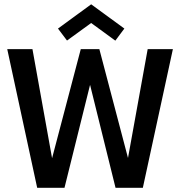

<svg xmlns="http://www.w3.org/2000/svg" viewBox="-20 -894 892 914"><path d="M660 0H530L399 -529.5H418.5L287 0H157L14.5 -660H134.5L228.5 -137.5H227L364.5 -660H453L590.5 -137.5H588.5L683 -660H803ZM299 -701 256 -758 414 -873.5 572 -758 529 -700.5 414 -784.5Z"/></svg>

Font: League Spartan Thin Medium
Style: Regular
Weight: 500
Version: Version 2.002